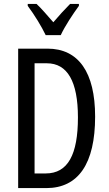

<svg xmlns="http://www.w3.org/2000/svg" viewBox="-20 -1056 556 983"><path d="M214 -876H291C312 -922 354 -985 384 -1026V-1036H339C305 -1001 287 -982 253 -942C223 -976 192 -1013 167 -1036H122V-1026C157 -979 193 -920 214 -876ZM467 -459C467 -686 382 -807 223 -807H73V-93H217C381 -93 467 -218 467 -459ZM379 -455C379 -265 328 -168 214 -168H157V-732H220C325 -732 379 -639 379 -455Z"/></svg>

Font: Noto Sans Kannada UI ExtraCondensed
Style: Regular
Weight: 400
Width: 2
Designer: Jelle Bosma - Monotype Design Team
Foundry: Monotype Imaging Inc.
Version: Version 2.005